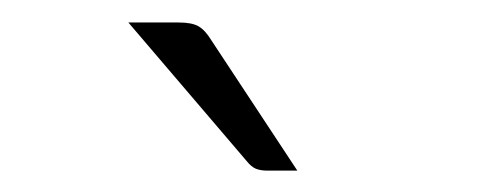

<svg xmlns="http://www.w3.org/2000/svg" viewBox="-20 -736 440 175"><path d="M143 -715.5Q155 -715.5 161 -712Q167 -708.5 172.5 -699.5L251 -580.5H223.5Q217.5 -580.5 213.2 -582.2Q209 -584 205 -589L97 -715.5Z"/></svg>

Font: LatoLatin Light
Style: Regular
Weight: 300
Designer: Lukasz Dziedzic with Adam Twardoch and Botio Nikoltchev
Foundry: tyPoland Lukasz Dziedzic
Version: Version 2.015; 2015-08-06; http://www.latofonts.com/